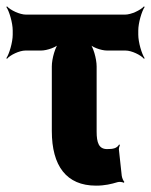

<svg xmlns="http://www.w3.org/2000/svg" viewBox="-24 -574 475 604"><path d="M313 -105C287 -105 280 -125 280 -160V-365C280 -389 269 -429 256 -441L254 -439C263 -426 294 -415 313 -415H371C390 -415 419 -401 429 -389L431 -391C422 -404 411 -441 411 -465V-478C411 -502 422 -539 431 -552L429 -554C418 -542 389 -528 369 -528H58C38 -528 9 -542 -2 -554L-4 -552C5 -539 16 -502 16 -478V-465C16 -441 5 -404 -4 -391L-2 -389C8 -401 37 -415 56 -415H105C124 -415 156 -426 165 -439L163 -441C150 -429 139 -389 139 -365V-162C139 -52 185 10 278 10C306 10 326 5 346 -1C352 -3 362 -1 366 1L367 -2C364 -5 360 -14 359 -21L350 -104C350 -109 352 -115 353 -117L351 -120C344 -107 331 -105 313 -105Z"/></svg>

Font: Asimov
Style: EdgeExtreme
Weight: 500
Designer: Google
Version: Version 2.000980: 2014